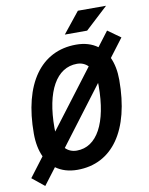

<svg xmlns="http://www.w3.org/2000/svg" viewBox="-123 -967 857 1108"><g transform="rotate(-10 305.5 -412.5)"><path d="M50.8 69.3 124.5 -27.8C157.7 -3.4 200.2 9.8 250.5 9.8C456.1 9.8 577.6 -164.6 577.6 -459.5C577.6 -511.2 568.8 -555.7 551.8 -592.3L632.3 -698.7L557.6 -752L492.2 -666C459 -690.4 417 -703.1 367.2 -703.1C160.2 -703.1 38.1 -530.8 38.1 -239.3C38.1 -185.5 47.4 -139.6 64.9 -102.1L-21 11.2ZM161.6 -230C161.1 -236.8 161.1 -244.1 161.1 -251.5C161.1 -466.3 232.4 -593.3 353 -593.3C378.9 -593.3 400.9 -584 417.5 -566.9ZM266.1 -100.1C239.3 -100.1 216.8 -109.4 199.7 -127L454.1 -463.4C454.6 -458 454.6 -452.6 454.6 -447.3C454.6 -229 384.3 -100.1 266.1 -100.1ZM313.5 -771.5H444.3L576.7 -894H411.6Z"/></g></svg>

Font: Cascadia Mono PL SemiBold
Style: Italic
Weight: 600
Italic angle: -10°
Monospace: yes
Designer: Aaron Bell
Foundry: Saja Typeworks
Version: Version 2404.023